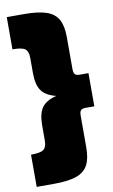

<svg xmlns="http://www.w3.org/2000/svg" viewBox="-96 -793 569 969"><g transform="rotate(-10 188.5 -309.0)"><path d="M368 -394V-224H323Q306 -224 299 -216.5Q292 -209 292 -190V-27Q292 31 274 64Q256 97 214.5 111.5Q173 126 99 126H11V-39Q60 -39 76 -51.5Q92 -64 92 -98V-175Q92 -235 113.5 -265.5Q135 -296 188 -309Q135 -322 113.5 -352.5Q92 -383 92 -443V-520Q92 -554 76 -566.5Q60 -579 11 -579V-744H99Q173 -744 214.5 -729.5Q256 -715 274 -682Q292 -649 292 -591V-428Q292 -409 299 -401.5Q306 -394 323 -394Z"/></g></svg>

Font: Gontserrat Black
Style: Regular
Weight: 900
Designer: Julieta Ulanovsky
Foundry: Julieta Ulanovsky
Version: Version 6.001